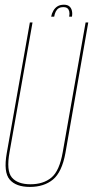

<svg xmlns="http://www.w3.org/2000/svg" viewBox="-20 -768 385 794"><path d="M103.5 5Q162 5 199 -25.5Q236 -56 250.5 -135L345 -675H334L239.5 -139Q226 -61.5 192.8 -33.8Q159.5 -6 106 -6Q53 -6 29.2 -33.8Q5.5 -61.5 19.5 -139L114.5 -675H103.5L8 -135Q-6 -56 20 -25.5Q46 5 103.5 5ZM244.5 -748.5Q228.5 -748.5 218 -742Q207.5 -735.5 200.8 -724Q194 -712.5 191.5 -699H204Q206 -711 210.5 -720Q215 -729 222.5 -733.8Q230 -738.5 242.5 -738.5Q253 -738.5 258.8 -733.8Q264.5 -729 266.5 -720.2Q268.5 -711.5 266 -699H277.5Q280 -712.5 277.2 -724Q274.5 -735.5 266.5 -742Q258.5 -748.5 244.5 -748.5Z"/></svg>

Font: Anybody Thin Condensed
Style: Italic
Weight: 100
Width: 3
Italic angle: -10°
Version: Version 1.113;gftools[0.9.25]